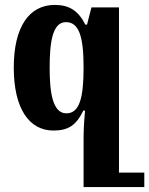

<svg xmlns="http://www.w3.org/2000/svg" viewBox="-20 -522 607 781"><path d="M352 -492 334 -422H327C299 -478 262 -502 203 -502C98 -502 36 -412 36 -247C36 -80 99 9 197 9C257 9 289 -11 319 -72H326C320 -9 320 23 320 53V239H567V180H464V-492ZM250 -61C193 -61 182 -149 182 -246C182 -345 192 -432 248 -432C300 -432 320 -377 320 -247C320 -123 303 -61 250 -61Z"/></svg>

Font: Noto Serif Armenian ExtraCondensed ExtraBold
Style: Regular
Weight: 800
Width: 2
Designer: Monotype Design Team
Foundry: Monotype Imaging Inc.
Version: Version 2.008